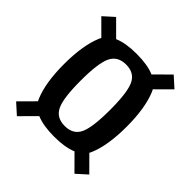

<svg xmlns="http://www.w3.org/2000/svg" viewBox="-156 -685 733 733"><g transform="rotate(45 210.5 -318.0)"><path d="M206.5 -95.5Q324.2 -95.5 350.1 -156.3Q375.9 -217.2 375.9 -318Q375.9 -418.6 350.1 -480.3Q324.2 -542 206.5 -542Q89.5 -542 63.5 -480.5Q37.6 -419 37.6 -318.4Q37.6 -217.6 63.5 -156.5Q89.5 -95.5 206.5 -95.5ZM51.1 -50.3 142.5 -142.4 100.4 -180.3 9 -88.2ZM361.9 -50.3 404 -88.2 312.4 -180.3 270.3 -142.4ZM206.5 -152.8Q161.9 -152.8 144.5 -188.1Q127.2 -223.5 127.2 -318.4Q127.2 -413.3 144.5 -449Q161.9 -484.7 206.5 -484.7Q251.6 -484.7 268.7 -449Q285.8 -413.3 285.8 -318.4Q285.8 -223.5 268.7 -188.1Q251.6 -152.8 206.5 -152.8ZM100.4 -456.9 142.5 -494.8 51.1 -586.1 9 -548.2ZM312.4 -456.9 404 -548.2 361.9 -586.1 270.3 -494.8Z"/></g></svg>

Font: Anybody Thin Condensed
Style: Regular
Weight: 100
Width: 3
Version: Version 1.113;gftools[0.9.25]